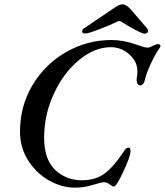

<svg xmlns="http://www.w3.org/2000/svg" viewBox="-20 -849 758 883"><path d="M72 -244Q72 -361 129.5 -457.5Q187 -554 284 -609.5Q381 -665 493 -665Q546 -665 604 -645Q613 -642 630.5 -636Q648 -630 659 -630Q669 -630 682 -638Q698 -646 707 -646Q712 -646 715 -643.5Q718 -641 718 -637Q718 -634 714 -628Q695 -602 673.5 -556Q652 -510 645 -477Q643 -468 637 -462Q631 -456 625 -456Q616 -456 611.5 -466Q607 -476 609 -490Q612 -504 612 -518Q612 -555 592 -580Q574 -604 547.5 -618Q521 -632 490 -632Q415 -632 343.5 -573Q272 -514 227.5 -417.5Q183 -321 183 -216Q183 -116 233.5 -68Q284 -20 356 -20Q421 -20 462.5 -52Q504 -84 547 -149Q554 -160 559 -165Q564 -170 571 -170Q582 -170 580 -148Q576 -121 545.5 -56Q515 9 504 9Q499 9 492.5 4.5Q486 0 483 -2Q472 -11 457 -11Q447 -11 412 0Q368 14 325 14Q264 14 205.5 -19Q147 -52 109.5 -111Q72 -170 72 -244ZM358 -706Q358 -713 367 -719L494 -805Q514 -819 524 -824Q534 -829 543 -829Q561 -829 582 -805L656 -719Q661 -713 661 -706Q661 -701 656.5 -697.5Q652 -694 645 -694Q635 -694 599.5 -713Q564 -732 542 -747Q535 -752 529 -752Q523 -752 516 -748Q493 -736 439.5 -715.5Q386 -695 373 -695Q356 -695 358 -706Z"/></svg>

Font: EB Garamond Medium
Style: Italic
Weight: 500
Italic angle: -17.2°
Designer: Georg Duffner and Octavio Pardo
Foundry: Georg Duffner
Version: Version 1.000